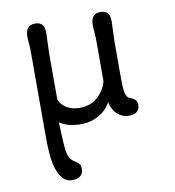

<svg xmlns="http://www.w3.org/2000/svg" viewBox="-85 -580 836 919"><g transform="rotate(-10 333.0 -120.5)"><path d="M282.7 7.3Q214.8 7.3 176.8 -20.5L180.2 56.2Q183.1 121.6 189.9 139.9Q196.8 158.2 204.1 165.3Q211.4 172.4 222.2 179Q232.9 185.5 239.7 193.4Q246.6 201.2 246.6 220.7Q246.6 240.2 232.4 252Q218.3 263.7 192.4 263.7Q166.5 263.7 151.4 248Q124.5 219.7 114 172.9Q103.5 126 103.5 39.1V-358.4Q103.5 -398.4 101.6 -417.7Q99.6 -437 99.6 -451.2Q99.6 -505.4 146.5 -505.4Q168.5 -505.4 180.2 -493.9Q191.9 -482.4 191.9 -451.2L188.5 -357.4V-136.7Q188.5 -114.3 216.6 -92.5Q244.6 -70.8 290 -70.8Q359.4 -70.8 400.9 -130.9Q414.6 -150.9 421.4 -176.8V-358.4Q421.4 -398.4 419.4 -417.7Q417.5 -437 417.5 -451.2Q417.5 -505.4 464.4 -505.4Q486.3 -505.4 498 -493.9Q509.8 -482.4 509.8 -451.2L506.3 -357.4V-192.9Q506.3 -122.6 511 -105.7Q515.6 -88.9 521 -83.3Q526.4 -77.6 538.6 -72.8Q565.9 -62 565.9 -38.6Q565.9 7.3 512.7 7.3Q483.4 7.3 459.5 -12.9Q435.5 -33.2 425.8 -73.7Q396 -19 329.1 1Q307.1 7.3 282.7 7.3Z"/></g></svg>

Font: Oldenburg
Style: Regular
Weight: 400
Designer: Nicole Fally
Foundry: Nicole Fally
Version: Version 1.001